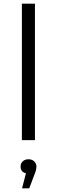

<svg xmlns="http://www.w3.org/2000/svg" viewBox="-20 -762 309 1044"><path d="M99 0V-742H170V0ZM92 143Q92 126 104 115Q116 104 135 104Q154 104 166 115.5Q178 127 178 143Q178 163 167 188L139 262H100L121 180Q92 174 92 143Z"/></svg>

Font: Belfius21
Style: Regular
Weight: 400
Designer: Montserrat's base design by Julieta Ulanovsky, modified by Coast SPRL for Belfius Bank NV.
Foundry: Montserrat's base design by Julieta Ulanovsky, modified by Coast SPRL for Belfius Bank NV.
Version: Version 2.000;FEAKit 1.0